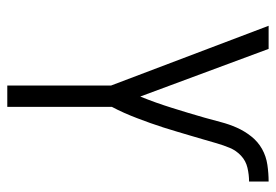

<svg xmlns="http://www.w3.org/2000/svg" viewBox="-138 -638 775 540"><g transform="rotate(90 250.0 -367.5)"><path d="M220 0V-292L52 -735H117L251 -374Q260 -396 268 -418.5Q276 -441 283 -463.5Q290 -486 297 -509Q304 -532 310.5 -555Q317 -578 323 -601Q329 -624 338.5 -645.5Q348 -667 363 -686Q378 -705 398.5 -716.5Q419 -728 443 -731.5Q467 -735 490 -735V-680Q471 -680 451.5 -675.5Q432 -671 417.5 -657.5Q403 -644 395.5 -626Q388 -608 382.5 -589Q377 -570 371.5 -551Q366 -532 360.5 -513.5Q355 -495 349.5 -476.5Q344 -458 338 -439Q332 -420 325.5 -402Q319 -384 312 -365.5Q305 -347 297 -329Q289 -311 280 -294V0Z"/></g></svg>

Font: Iosevka SS04 Light
Style: Regular
Weight: 300
Monospace: yes
Designer: Belleve Invis
Foundry: Belleve Invis
Version: Version 19.0.0; ttfautohint (v1.8.4)